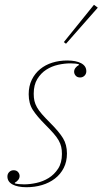

<svg xmlns="http://www.w3.org/2000/svg" viewBox="-20 -771 429 803"><path d="M91 12Q54 12 32.5 0.5Q11 -11 11 -33Q11 -44 18.5 -51.5Q26 -59 37 -59Q49 -59 55.5 -51.5Q62 -44 62 -35Q62 -26 56 -18.5Q50 -11 42 -7V-4Q49 -2 59 -1Q69 0 81 0Q105 0 132.5 -6Q160 -12 183.5 -26.5Q207 -41 223 -65.5Q239 -90 239 -127Q239 -144 236 -157Q233 -170 225.5 -183.5Q218 -197 204 -213Q190 -229 169 -250Q135 -284 117.5 -311Q100 -338 100 -377Q100 -411 113 -437.5Q126 -464 148 -482Q170 -500 199 -509Q228 -518 261 -518Q298 -518 319.5 -506.5Q341 -495 341 -473Q341 -462 333.5 -454.5Q326 -447 315 -447Q303 -447 296.5 -454.5Q290 -462 290 -471Q290 -480 296 -487.5Q302 -495 310 -499V-502Q299 -506 274 -506Q250 -506 223 -500Q196 -494 173.5 -479.5Q151 -465 136 -440.5Q121 -416 121 -379Q121 -362 124 -349Q127 -336 134.5 -322.5Q142 -309 155.5 -293.5Q169 -278 191 -256Q227 -220 243.5 -193Q260 -166 260 -129Q260 -95 246.5 -68.5Q233 -42 209.5 -24Q186 -6 155.5 3Q125 12 91 12ZM247 -595 373 -751 389 -739 256 -588Z"/></svg>

Font: IBM Plex Serif Thin
Style: Italic
Weight: 100
Italic angle: -14°
Designer: Mike Abbink, Paul van der Laan, Pieter van Rosmalen
Foundry: Bold Monday
Version: Version 3.001